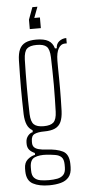

<svg xmlns="http://www.w3.org/2000/svg" viewBox="-61 -807 434 985"><g transform="rotate(-5 156.0 -314.0)"><path d="M151.5 145Q100.5 145 68.5 128Q36.5 111 35.5 64Q35.5 60 35.5 56.2Q35.5 52.5 35.5 48.5Q36 17.5 54.5 2Q73 -13.5 92.5 -17V-26.5Q73.5 -35 64.2 -46.5Q55 -58 54.5 -75Q54.5 -78 54.5 -80.2Q54.5 -82.5 54.5 -85Q55 -105 66.5 -118.5Q78 -132 91 -134V-144Q72 -154.5 63 -175.5Q54 -196.5 52.5 -229.5Q51.5 -269.5 51 -300.8Q50.5 -332 50.5 -361.8Q50.5 -391.5 51 -426Q51.5 -460.5 52.5 -507Q53.5 -542.5 63.5 -564Q73.5 -585.5 94.5 -595.5Q115.5 -605.5 150 -605.5Q190 -605.5 212 -593Q234 -580.5 242 -552H251.5Q251.5 -574 267.2 -587Q283 -600 304.5 -600V-572.5H294.5Q274.5 -572.5 262 -551.2Q249.5 -530 249 -489V-453.5Q249.5 -421 249.8 -394Q250 -367 250 -342.2Q250 -317.5 249.5 -290.2Q249 -263 248 -229.5Q246.5 -195 236.8 -173.5Q227 -152 205.8 -142.2Q184.5 -132.5 150 -132.5Q118 -132.5 100.2 -124.2Q82.5 -116 82.5 -87.5V-80Q82.5 -66 90 -57.5Q97.5 -49 113 -44.8Q128.5 -40.5 152.5 -39Q206.5 -36.5 237.2 -21Q268 -5.5 269 44.5Q269 48.5 269 52.5Q269 56.5 269 61.5Q268.5 94.5 253.2 112.8Q238 131 211.5 138Q185 145 151.5 145ZM152 118.5Q176 118.5 195.8 114.8Q215.5 111 227.2 98.8Q239 86.5 239.5 61.5Q239.5 57 239.5 52.8Q239.5 48.5 239.5 44.5Q239 18.5 227.5 7.2Q216 -4 196.2 -7.2Q176.5 -10.5 152 -12.5Q115 -15 90.5 -4.8Q66 5.5 65.5 45Q65.5 49 65.5 53Q65.5 57 65.5 61.5Q65.5 87 77.2 99.2Q89 111.5 108.2 115Q127.5 118.5 152 118.5ZM150 -159.5Q185.5 -159.5 200.8 -174Q216 -188.5 217.5 -228Q218.5 -260.5 219.2 -295Q220 -329.5 220 -365.2Q220 -401 219.2 -437.2Q218.5 -473.5 217.5 -509Q216 -549.5 201.2 -563.8Q186.5 -578 150 -578Q114.5 -578 99.5 -563.8Q84.5 -549.5 83 -509Q82 -473.5 81.5 -437.2Q81 -401 81 -365.2Q81 -329.5 81.5 -295Q82 -260.5 83 -228Q84.5 -188.5 99.8 -174Q115 -159.5 150 -159.5ZM171 -773 150 -717H179V-662H122V-710.5L145 -773Z"/></g></svg>

Font: Big Shoulders Display Thin ExtraLight
Style: Regular
Weight: 250
Version: Version 2.002